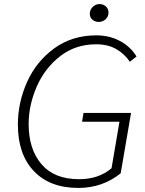

<svg xmlns="http://www.w3.org/2000/svg" viewBox="-20 -912 714 945"><path d="M68 -298Q68 -408 113.5 -509Q159 -610 247 -674Q335 -738 454 -738Q518 -738 570 -710.5Q622 -683 652 -634L619 -608Q593 -647 552 -670.5Q511 -694 453 -694Q351 -694 275.5 -635Q200 -576 160.5 -485Q121 -394 121 -301Q121 -178 184 -104Q247 -30 369 -30Q466 -30 529 -84L568 -313H384L391 -356H625L574 -59Q484 13 366 13Q225 13 146.5 -70Q68 -153 68 -298ZM422 -844Q422 -864 436.5 -878Q451 -892 470 -892Q488 -892 501 -880.5Q514 -869 514 -850Q514 -830 499.5 -817Q485 -804 466 -804Q448 -804 435 -815Q422 -826 422 -844Z"/></svg>

Font: Nebula Sans Light
Style: Regular
Weight: 300
Italic angle: -9°
Designer: Paul D. Hunt for Adobe (as Source Sans)
Foundry: Nebula Entertainment & Broadcasting LLC
Version: Version 1.010